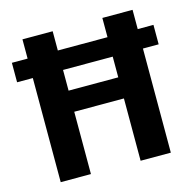

<svg xmlns="http://www.w3.org/2000/svg" viewBox="-102 -793 902 896"><g transform="rotate(-15 349.0 -345.0)"><path d="M469 0V-690H615V0ZM83 0V-690H229V0ZM174 -301V-403H521V-301ZM7 -503V-597H691V-503Z"/></g></svg>

Font: Mozilla Headline ExtraLight
Style: Regular
Weight: 200
Designer: Studio DRAMA
Foundry: Studio DRAMA
Version: Version 1.000